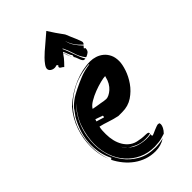

<svg xmlns="http://www.w3.org/2000/svg" viewBox="-288 -984 1149 1149"><g transform="rotate(-45 286.5 -409.0)"><path d="M414 37Q376 50 356 51.5Q336 53 321 54Q265 54 220 33Q175 12 143 -24Q111 -60 93.5 -108.5Q76 -157 76 -212Q76 -244 82 -278.5Q88 -313 100 -346.5Q112 -380 131 -409Q149 -438 174 -461Q148 -440 130 -411Q111 -382 98 -348.5Q85 -315 79 -279.5Q73 -244 73 -211Q73 -169 86.5 -121.5Q100 -74 130 -33.5Q160 7 207.5 34Q255 61 323 61Q355 61 390 52Q352 77 305 77Q267 77 233.5 65.5Q200 54 171.5 33.5Q143 13 120 -15Q97 -43 81 -75L90 -83Q73 -117 65.5 -151Q58 -185 58 -220Q58 -271 72.5 -318Q87 -365 111 -407L135 -440Q141 -451 152.5 -462Q164 -473 178 -483.5Q192 -494 207.5 -502.5Q223 -511 237 -518Q273 -536 309 -550.5Q345 -565 393 -572L389 -575Q297 -566 233 -530.5Q169 -495 129 -444Q89 -393 71 -332.5Q53 -272 53 -214Q53 -183 58.5 -151.5Q64 -120 75 -89Q50 -149 50 -216Q50 -282 72 -347Q94 -412 141 -467Q201 -522 272 -551.5Q343 -581 409 -581Q430 -581 452 -574Q474 -567 492 -552.5Q510 -538 521.5 -515Q533 -492 533 -459Q533 -432 520 -393Q507 -354 481.5 -317.5Q456 -281 418 -255.5Q380 -230 330 -230H297Q260 -238 229.5 -248.5Q199 -259 172 -265Q168 -249 167.5 -234.5Q167 -220 167 -206Q167 -177 173.5 -149.5Q180 -122 194 -99Q208 -76 229.5 -60.5Q251 -45 282 -41Q301 -37 315 -36.5Q329 -36 338.5 -35.5Q348 -35 352.5 -32.5Q357 -30 357 -23Q347 -20 336.5 -19Q326 -18 315 -18Q280 -18 252 -29.5Q224 -41 204 -56Q227 -33 259 -23.5Q291 -14 322 -14Q339 -14 357 -17Q355 -11 355 -10Q355 -4 360 -2Q364 -3 374 -7.5Q384 -12 394.5 -16.5Q405 -21 415 -24.5Q425 -28 429 -28Q434 -28 438 -26.5Q442 -25 442 -15Q442 -5 435 9Q428 23 414 37ZM276 -359 298 -355Q309 -353 318 -353Q328 -353 341.5 -359.5Q355 -366 368.5 -378Q382 -390 392.5 -408Q403 -426 408 -449L410 -455Q396 -455 368 -448Q340 -441 310 -429.5Q280 -418 254 -402.5Q228 -387 218 -369Q233 -366 247.5 -363.5Q262 -361 276 -359ZM230 -285Q232 -287 232.5 -291Q233 -295 233 -297L186 -314L181 -300ZM202 -58Q195 -66 188 -74Q182 -81 178 -88Q187 -71 202 -58ZM452 -679Q429 -699 413 -722Q397 -745 389 -774Q394 -745 411 -720Q428 -695 448 -675L442 -669Q439 -666 437 -662Q438 -661 440 -660Q442 -659 442.5 -658.5Q443 -658 445 -657Q445 -637 434.5 -628.5Q424 -620 410 -615L406 -619Q385 -646 374 -683Q363 -720 347 -752L344 -749Q351 -735 357.5 -717Q364 -699 371 -680Q378 -661 385 -643.5Q392 -626 401 -613Q398 -612 393 -612Q386 -612 381.5 -618Q377 -624 373.5 -633Q370 -642 366.5 -651.5Q363 -661 358 -668L360 -683Q356 -686 352.5 -693Q349 -700 346 -708Q343 -716 340 -723.5Q337 -731 334 -736Q333 -735 332.5 -734Q332 -733 330 -732Q333 -727 335.5 -720Q338 -713 340.5 -705Q343 -697 345.5 -689.5Q348 -682 350 -678Q347 -682 345 -689Q342 -696 339 -703L334 -718Q332 -726 329 -730Q311 -703 296 -688Q281 -673 275 -666Q270 -672 260.5 -677Q251 -682 251 -689Q251 -694 258 -700L249 -707Q244 -705 240 -704Q236 -703 232 -703Q217 -703 205.5 -711Q194 -719 194 -732Q194 -743 205.5 -759Q217 -775 231.5 -789.5Q246 -804 259 -815.5Q272 -827 275 -829L352 -895Q370 -866 382 -849Q394 -832 401.5 -821.5Q409 -811 413.5 -805Q418 -799 420 -793Q424 -782 431 -766.5Q438 -751 444 -736.5Q450 -722 454.5 -710Q459 -698 459 -694Q459 -686 452 -679Z"/></g></svg>

Font: Finger Paint
Style: Regular
Weight: 400
Designer: Ralph du Carrois
Foundry: Ralph du Carrois
Version: Version 1.002